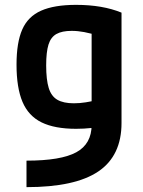

<svg xmlns="http://www.w3.org/2000/svg" viewBox="-20 -550 590 790"><path d="M89 111Q231 111 294 76.5Q357 42 357 -36V-467L389 -402Q353 -413 326.5 -418Q300 -423 275 -423Q235 -423 212 -410Q189 -397 179.5 -366.5Q170 -336 170 -281Q170 -222 180.5 -188Q191 -154 216 -139.5Q241 -125 284 -125Q308 -125 333 -129Q358 -133 393 -141L415 -32Q388 -27 357 -23.5Q326 -20 293 -20Q205 -20 151 -46.5Q97 -73 72.5 -131Q48 -189 48 -284Q48 -375 71.5 -428.5Q95 -482 149 -506Q203 -530 293 -530Q402 -530 480 -498V-44Q480 91 384.5 155.5Q289 220 89 220Z"/></svg>

Font: M PLUS Code Latin SemiExpanded SemiBold
Style: Regular
Weight: 600
Width: 6
Designer: Coji Morishita
Foundry: UNDERFOREST DESIGN
Version: Version 1.002; ttfautohint (v1.8.3)